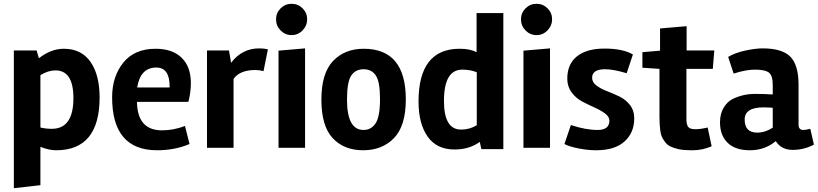

<svg xmlns="http://www.w3.org/2000/svg" viewBox="-20 -779 4310 1012"><path d="M316 -522Q409 -522 457 -453Q505 -384 505 -266Q505 13 276 13Q238 13 193 -5V197L53 213V-513H173L185 -472Q249 -522 316 -522ZM253 -100Q367 -100 367 -262Q367 -408 272 -408Q234 -408 193 -383V-107Q221 -100 253 -100Z M702 -242Q704 -92 834 -92Q895 -92 955 -115L979 -20Q902 13 808 13Q571 13 571 -266Q571 -376 630 -449Q689 -522 800 -522Q889 -522 937.5 -474.5Q986 -427 986 -342Q986 -292 973 -242ZM874 -318V-324Q874 -423 804 -423Q720 -423 703 -318Z M1326 -410Q1244 -410 1211 -363V0H1071V-513H1187L1198 -448Q1256 -524 1346 -524Q1371 -524 1392 -519L1369 -404Q1347 -410 1326 -410Z M1588 0H1448V-512L1588 -524ZM1435 -677Q1435 -711 1459 -735Q1483 -759 1517 -759Q1551 -759 1575 -735Q1599 -711 1599 -677.5Q1599 -644 1575 -619Q1551 -594 1517 -594Q1483 -594 1459 -618.5Q1435 -643 1435 -677Z M1897 -522Q2119 -522 2119 -255Q2119 -116 2057 -51.5Q1995 13 1894 13Q1793 13 1733.5 -51Q1674 -115 1674 -254Q1674 -393 1735.5 -457.5Q1797 -522 1897 -522ZM1809 -254Q1809 -94 1896 -94Q1937 -94 1960 -129.5Q1983 -165 1983 -256.5Q1983 -348 1961 -381Q1939 -414 1896.5 -414Q1854 -414 1831.5 -381Q1809 -348 1809 -254Z M2186 -244Q2186 -522 2403 -522Q2458 -522 2492 -504V-710H2633V7H2517L2509 -31Q2453 9 2376 9Q2282 9 2234 -59Q2186 -127 2186 -244ZM2417 -412Q2320 -412 2320 -247Q2320 -96 2410 -96Q2456 -96 2493 -119V-398Q2460 -412 2417 -412Z M2879 0H2739V-512L2879 -524ZM2726 -677Q2726 -711 2750 -735Q2774 -759 2808 -759Q2842 -759 2866 -735Q2890 -711 2890 -677.5Q2890 -644 2866 -619Q2842 -594 2808 -594Q2774 -594 2750 -618.5Q2726 -643 2726 -677Z M3169 -414Q3101 -414 3101 -369Q3101 -345 3124 -328Q3147 -311 3179.5 -298.5Q3212 -286 3244.5 -270.5Q3277 -255 3300 -226Q3323 -197 3323 -155Q3323 -80 3272 -33.5Q3221 13 3122 13Q3077 13 3027.5 3Q2978 -7 2955 -20L2989 -120Q3067 -94 3129.5 -94Q3192 -94 3192 -143Q3192 -164 3169 -181Q3146 -198 3113.5 -212.5Q3081 -227 3048.5 -244Q3016 -261 2993 -292Q2970 -323 2970 -364Q2970 -441 3021 -482Q3072 -523 3167 -523Q3262 -523 3316 -492L3283 -393Q3214 -414 3169 -414Z M3456 -165V-416L3366 -422V-504L3459 -512V-629L3599 -641V-513H3745L3737 -416H3598V-152Q3598 -123 3607 -110.5Q3616 -98 3645 -98Q3674 -98 3710 -107L3731 -8Q3682 13 3631.5 13Q3581 13 3555.5 7Q3530 1 3513.5 -7Q3497 -15 3485.5 -30.5Q3474 -46 3468.5 -58Q3463 -70 3460 -92Q3456 -122 3456 -165Z M4270 -17Q4219 11 4158.5 11Q4098 11 4069 -35Q4011 13 3933 13Q3855 13 3815 -26.5Q3775 -66 3775 -134Q3775 -179 3794 -211Q3813 -243 3843 -258Q3898 -284 3957.5 -284Q4017 -284 4053 -281V-330Q4053 -382 4032 -397Q4011 -412 3960.5 -412Q3910 -412 3847 -391L3818 -479Q3855 -501 3908.5 -512.5Q3962 -524 4000 -524Q4102 -524 4145.5 -480.5Q4189 -437 4189 -332V-122Q4189 -94 4214 -94Q4227 -94 4251 -100ZM3971 -80Q4013 -80 4053 -106V-211Q4025 -213 4004 -213Q3905 -213 3905 -149Q3905 -80 3971 -80Z"/></svg>

Font: Rambla
Style: Bold
Weight: 700
Designer: Martin Sommaruga
Foundry: Martin Sommaruga
Version: Version 1.001